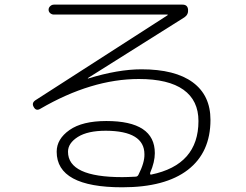

<svg xmlns="http://www.w3.org/2000/svg" viewBox="-20 -755 1040 812"><path d="M565.4 -15.6Q591.8 -67.4 590.8 -102.5Q590.8 -201.2 427.7 -202.1Q350.6 -202.1 309.1 -175.8Q267.6 -149.4 267.6 -113.3Q267.6 -5.9 497.1 -5.9Q516.6 -5.9 552.7 -7.8Q561.5 -7.8 565.4 -15.6ZM150.4 -294.9Q132.8 -284.2 123 -301.8Q112.3 -319.3 129.9 -331.1L688.5 -690.4Q689.5 -691.4 689.5 -692.4Q689.5 -693.4 688.5 -693.4H208Q199.2 -693.4 192.4 -699.2Q185.5 -705.1 185.5 -713.9Q185.5 -722.7 192.4 -729Q199.2 -735.4 208 -735.4H752Q773.4 -735.4 775.4 -714.4Q777.3 -693.4 759.8 -681.6L351.6 -424.8V-423.8Q351.6 -422.9 352.5 -422.9Q479.5 -461.9 578.1 -461.9Q720.7 -461.9 795.4 -406.7Q870.1 -351.6 870.1 -248Q870.1 -110.4 774.4 -36.6Q678.7 37.1 497.1 37.1Q219.7 37.1 219.7 -113.3Q219.7 -167 273.9 -205.1Q328.1 -243.2 429.7 -243.2Q634.8 -243.2 634.8 -107.4Q634.8 -70.3 615.2 -24.4Q614.3 -21.5 615.2 -18.6Q616.2 -15.6 619.1 -16.6Q819.3 -57.6 819.3 -243.2Q819.3 -330.1 755.9 -375.5Q692.4 -420.9 567.4 -420.9Q367.2 -420.9 150.4 -294.9Z"/></svg>

Font: Rounded Mgen+ 1m light
Style: Regular
Weight: 200
Designer: [Source Han Sans]
Ryoko NISHIZUKA  (kana & ideographs); Paul D. Hunt (Latin, Greek & Cyrillic); Wenlong ZHANG  (bopomofo
Version: Version 1.059.20150602